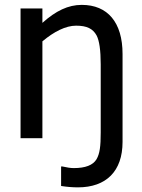

<svg xmlns="http://www.w3.org/2000/svg" viewBox="-20 -581 598 807"><path d="M495.1 -354C495.1 -486.8 432.6 -560.5 323.7 -560.5C266.6 -560.5 214.8 -535.6 158.2 -484.9V-545.4H66.4V0H158.2V-407.2C207 -448.2 256.3 -473.1 299.8 -473.1C345.2 -473.1 370.1 -460.4 385.7 -432.6C397.5 -410.6 403.3 -369.6 403.3 -310.5V-23.9C403.3 34.7 399.4 64.5 385.7 88.4C370.6 113.3 338.9 125.5 290 125.5C276.9 125.5 261.2 123 242.2 118.7H236.8V200.7C261.7 204.6 285.2 206.5 307.6 206.5C426.3 206.5 495.1 138.7 495.1 15.6Z"/></svg>

Font: SG Kara Light
Style: Regular
Weight: 400
Designer: Damoon Khanjanzadeh
Version: Version 1.000